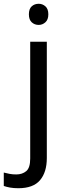

<svg xmlns="http://www.w3.org/2000/svg" viewBox="-75 -757 353 1017"><path d="M78 -681Q78 -710 93 -723.5Q108 -737 130 -737Q150 -737 165.5 -723.5Q181 -710 181 -681Q181 -653 165.5 -639Q150 -625 130 -625Q108 -625 93 -639Q78 -653 78 -681ZM22 240Q-3 240 -22 236.5Q-41 233 -55 228V157Q-40 161 -24 164Q-8 167 11 167Q43 167 64 149.5Q85 132 85 83V-536H173V80Q173 155 137 197.5Q101 240 22 240Z"/></svg>

Font: Noto Sans Soyombo
Style: Regular
Weight: 400
Designer: Monotype Design Team
Foundry: Monotype Imaging Inc.
Version: Version 2.001; ttfautohint (v1.8.4.7-5d5b)